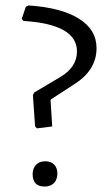

<svg xmlns="http://www.w3.org/2000/svg" viewBox="-20 -681 375 706"><path d="M270 -612.5C226.7 -639.5 165 -655.7 85 -661L75 -656L60 -612L66 -604C197.3 -596 263 -558.7 263 -492C263 -453.3 242.7 -422 202 -398L106 -341L101 -331L109 -216L116 -209L172 -216L166 -312L168 -316L251 -370C307 -404.7 335 -449.3 335 -504C335 -549.3 313.3 -585.5 270 -612.5ZM179 -76C171 -84 160.3 -88 147 -88C132.3 -88 120.8 -83.7 112.5 -75C104.2 -66.3 100 -55 100 -41C100 -10.3 114.7 5 144 5C158.7 5 170.2 0.7 178.5 -8C186.8 -16.7 191 -28.3 191 -43C191 -57 187 -68 179 -76Z"/></svg>

Font: Alegreya Sans
Style: Regular
Weight: 400
Designer: Juan Pablo del Peral
Foundry: Huerta Tipografica
Version: Version 1.000;PS 001.000;hotconv 1.0.70;makeotf.lib2.5.58329